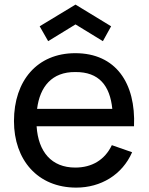

<svg xmlns="http://www.w3.org/2000/svg" viewBox="-20 -813 656 848"><path d="M313.5 -705.2 434.4 -631.2 470.8 -696.9 313.5 -792.7 155.2 -696.9 192.7 -631.2ZM141.7 -255.2H571.9C580.2 -445.8 491.7 -578.1 312.5 -578.1C144.8 -578.1 41.7 -457.3 41.7 -278.1C41.7 -107.3 145.8 15.6 316.7 15.6C425 15.6 519.8 -40.6 563.5 -140.6L474 -171.9C442.7 -106.3 385.4 -72.9 312.5 -72.9C207.3 -72.9 149 -142.7 141.7 -255.2ZM312.5 -494.8C417.7 -495.8 465.6 -434.4 476 -332.3H143.8C156.2 -430.2 209.4 -495.8 312.5 -494.8Z"/></svg>

Font: Manrope3 Medium
Style: Regular
Weight: 500
Width: 4
Designer: Mikhail Sharanda
Foundry: Mikhail Sharanda
Version: Version 3.000;PS 003.000;hotconv 1.0.88;makeotf.lib2.5.64775